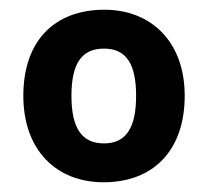

<svg xmlns="http://www.w3.org/2000/svg" viewBox="-20 -742 428 395"><path d="M360 -545C360 -658 289 -722 195 -722C92 -722 28 -658 28 -545C28 -432 97 -367 193 -367C295 -367 360 -432 360 -545ZM127 -545C127 -610 147 -642 194 -642C240 -642 260 -610 260 -545C260 -480 240 -447 194 -447C147 -447 127 -480 127 -545Z"/></svg>

Font: Noto Sans Lisu
Style: Bold
Weight: 700
Designer: Monotype Design Team. David Williams.
Foundry: Monotype Imaging Inc.
Version: Version 2.102